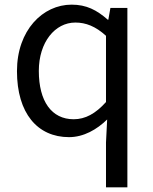

<svg xmlns="http://www.w3.org/2000/svg" viewBox="-20 -577 660 826"><path d="M436 229H528V-543H455L446 -492H444C396 -534 352 -557 288 -557C164 -557 53 -447 53 -271C53 -90 141 13 277 13C340 13 397 -20 441 -63L436 36ZM297 -64C202 -64 147 -141 147 -272C147 -396 217 -480 304 -480C349 -480 391 -464 436 -423V-138C391 -88 347 -64 297 -64Z"/></svg>

Font: Noto Sans CJK HK
Style: Regular
Weight: 400
Designer: Ryoko NISHIZUKA 西塚涼子 (kana, bopomofo & ideographs); Paul D. Hunt (Latin, Greek & Cyrillic); Sandoll Communications 산돌커뮤니
Foundry: Adobe
Version: Version 2.004;hotconv 1.0.118;makeotfexe 2.5.65603